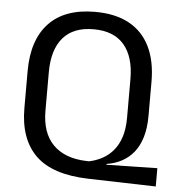

<svg xmlns="http://www.w3.org/2000/svg" viewBox="-50 -697 698 763"><g transform="rotate(5 299.5 -316.0)"><path d="M599.3 19.2 329.3 11.9Q185.5 8 118.8 -57.4Q52.1 -122.7 52.1 -245.8V-393.5Q52.1 -517.6 115 -584.4Q178 -651.1 299.1 -651.1Q380 -651.1 434.9 -621.2Q489.8 -591.3 518 -533.8Q546.2 -476.3 546.2 -393.5V-258.2Q546.2 -209 535.2 -172.7Q524.2 -136.4 504.3 -111.8Q484.4 -87.3 457.3 -72.8Q430.3 -58.3 397.7 -53.2L395.8 -49.7L599.3 -53.8ZM315.1 -57.7 326.2 -57.3Q354 -63 378.7 -76.2Q403.4 -89.5 422.1 -111.6Q440.8 -133.7 451.4 -166.1Q461.9 -198.5 461.9 -242.5V-396.8Q461.9 -485.8 420.9 -533.8Q379.9 -581.7 299.1 -581.7Q218.4 -581.7 177.4 -533.8Q136.4 -485.8 136.4 -396.8V-242.7Q136.4 -154.3 182.9 -107.3Q229.5 -60.4 315.1 -57.7Z"/></g></svg>

Font: Anek Bangla Medium
Style: Regular
Weight: 500
Designer: Sulekha Rajkumar (Bangla), Yesha Goshar (Latin)
Foundry: Ek Type
Version: Version 1.003